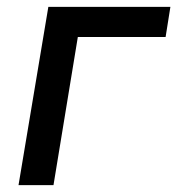

<svg xmlns="http://www.w3.org/2000/svg" viewBox="-20 -540 540 560"><path d="M34 0 121 -520H477L463 -432H207L136 0Z"/></svg>

Font: Iosevka SS04 Semibold Oblique
Style: Regular
Weight: 600
Italic angle: -9°
Monospace: yes
Designer: Belleve Invis
Foundry: Belleve Invis
Version: Version 19.0.0; ttfautohint (v1.8.4)